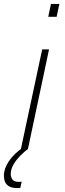

<svg xmlns="http://www.w3.org/2000/svg" viewBox="-47 -763 334 983"><path d="M200 -677 214 -743H257L243 -677ZM60 0 169 -510H204L96 0ZM42 200Q17 200 1.5 192Q-14 184 -20.5 169.5Q-27 155 -27 136Q-27 100 -1 61.5Q25 23 74 -10L96 0Q79 12 58 33Q37 54 22.5 78.5Q8 103 8 129Q8 143 16.5 155.5Q25 168 47 168Q50 168 53.5 168Q57 168 64 167L57 199Q52 200 49.5 200Q47 200 42 200Z"/></svg>

Font: Saira Expanded Thin
Style: Italic
Weight: 250
Width: 7
Italic angle: -12°
Designer: Hector Gatti with collaboration of the Omnibus-Type team
Foundry: Omnibus-Type
Version: Version 1.101